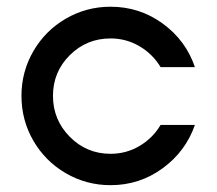

<svg xmlns="http://www.w3.org/2000/svg" viewBox="-20 -538 643 568"><path d="M307.1 -83Q353.5 -83 392.8 -106.2Q432.1 -129.4 455.1 -168.5H556.6Q529.3 -89.8 460.9 -40Q392.6 9.8 307.1 9.8Q235.4 9.8 174.6 -25.6Q113.8 -61 78.6 -121.8Q43.5 -182.6 43.5 -254.4Q43.5 -325.7 78.6 -386.5Q113.8 -447.3 174.6 -482.7Q235.4 -518.1 307.1 -518.1Q393.1 -518.1 461.4 -468.3Q529.8 -418.5 556.6 -339.4H455.1Q432.1 -377.9 392.8 -401.1Q353.5 -424.3 307.1 -424.3Q236.3 -424.3 186.5 -374.8Q136.7 -325.2 136.7 -254.4Q136.7 -183.6 186.5 -133.3Q236.3 -83 307.1 -83Z"/></svg>

Font: Basically A Sans Serif Medium
Style: Regular
Weight: 500
Designer: Hyung-Suk Kim
Foundry: Mental Design
Version: 1.000